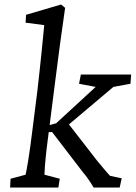

<svg xmlns="http://www.w3.org/2000/svg" viewBox="-20 -835 604 855"><path d="M25 0H240L246 -39L178 -57C178 -68 180 -104 187 -167L197 -247H212L350 -67C363 -52 373 -39 397 0H513L522 -41L470 -52C453 -70 428 -101 412 -120L287 -281L485 -448L561 -462L564 -503H340L332 -462L406 -448L230 -286L201 -278L224 -459C241 -593 254 -691 270 -800L252 -815L96 -769L94 -734L177 -723C175 -700 160 -546 146 -427L124 -253C111 -145 99 -79 94 -57L27 -39Z"/></svg>

Font: TPK Tissa Web
Style: Italic
Weight: 400
Italic angle: -7°
Designer: Jacques Le Bailly, Suppakit Chalermlarp | Katatrad Co.,Ltd.
Foundry: Jacques Le Bailly, Cadson Demak Co.,Ltd.
Version: Version 5.000;Glyphs 3.1.2 (3151)